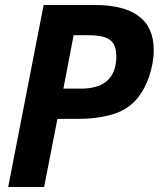

<svg xmlns="http://www.w3.org/2000/svg" viewBox="-20 -749 642 769"><path d="M154.8 -729H359.9Q475.1 -729 535.4 -684.6Q595.7 -640.1 595.7 -548.3Q595.7 -522 590.8 -495.1Q585.9 -468.3 577.6 -443.4Q569.3 -418.5 557.4 -396.2Q545.4 -374 531.7 -356.9Q493.7 -310.1 432.6 -291.5Q371.6 -272.9 290 -272.9H210L156.7 0H12.7ZM303.7 -394Q375.5 -394 410.6 -427Q445.8 -460 445.8 -522Q445.8 -545.4 440.2 -561.8Q434.6 -578.1 421.4 -588.4Q408.2 -598.6 386.7 -603.3Q365.2 -607.9 334 -607.9H274.9L233.9 -394Z"/></svg>

Font: Hack
Style: Bold Italic
Weight: 700
Italic angle: -11°
Monospace: yes
Designer: Christopher Simpkins
Foundry: Christopher Simpkins
Version: Version 2.017; ttfautohint (v1.4.1) -l 4 -r 80 -G 350 -x 0 -